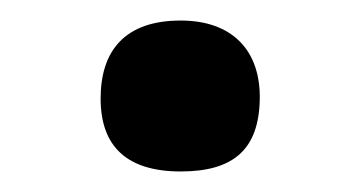

<svg xmlns="http://www.w3.org/2000/svg" viewBox="-20 -365 346 187"><path d="M156 -198C208 -198 232 -220 233 -268C234 -316 206 -345 156 -345C102 -345 78 -316 78 -269C78 -222 104 -198 156 -198Z"/></svg>

Font: STIX Two Text
Style: Bold Italic
Weight: 700
Italic angle: -12°
Designer: Ross Mills, John Hudson & Paul Hanslow, Tiro Typeworks Ltd; with prior portions MicroPress Inc. and Coen Hoffman, Elsevi
Foundry: Tiro Typeworks Ltd
Version: Version 2.13 b171